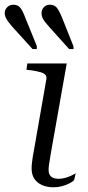

<svg xmlns="http://www.w3.org/2000/svg" viewBox="-48 -785 372 814"><path d="M179 9Q152 9 131 0Q110 -9 98 -26.5Q86 -44 86 -71Q86 -82 87.5 -95Q89 -108 91.5 -124Q94 -140 98 -160L148 -446Q151 -460 144.5 -467.5Q138 -475 123.5 -479Q109 -483 85 -487L64 -489L68 -516H235L168 -138Q166 -124 163.5 -110Q161 -96 159.5 -85Q158 -74 158 -65Q158 -46 168.5 -36.5Q179 -27 200 -27Q215 -27 229 -31Q243 -35 254.5 -40.5Q266 -46 273 -50L266 -21Q259 -14 245 -7Q231 0 214 4.5Q197 9 179 9ZM216 -708 263 -590 264 -577H245L158 -674Q149 -684 142 -693Q135 -702 131.5 -711Q128 -720 128 -729Q128 -744 138 -754.5Q148 -765 164 -765Q183 -765 193.5 -751.5Q204 -738 216 -708ZM60 -708 108 -590V-577H90L2 -674Q-6 -684 -13 -693Q-20 -702 -24 -711Q-28 -720 -28 -729Q-28 -744 -17.5 -754.5Q-7 -765 9 -765Q28 -765 38.5 -751.5Q49 -738 60 -708Z"/></svg>

Font: Roboto Serif 120pt Expanded Light
Style: Italic
Weight: 300
Width: 7
Italic angle: -10°
Designer: Greg Gazdowicz
Foundry: Commercial Type
Version: Version 1.008